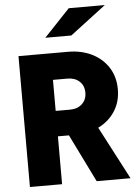

<svg xmlns="http://www.w3.org/2000/svg" viewBox="-61 -977 722 1023"><g transform="rotate(-5 300.0 -465.5)"><path d="M57 0V-700H322Q394 -700 450 -672Q506 -644 537.5 -594Q569 -544 569 -478Q569 -411 536 -360.5Q503 -310 447 -283L595 0H414L288 -256H229V0ZM229 -392H306Q346 -392 370.5 -415Q395 -438 395 -475Q395 -513 370.5 -535.5Q346 -558 306 -558H229ZM208 -785 346 -931H539L347 -785Z"/></g></svg>

Font: Red Hat Mono
Style: Bold
Weight: 700
Monospace: yes
Designer: Pentagram, MCKL
Foundry: Pentagram, MCKL
Version: Version 1.023; ttfautohint (v1.8.3)